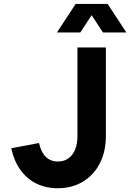

<svg xmlns="http://www.w3.org/2000/svg" viewBox="-20 -950 667 983"><path d="M37.6 -190.9 179.7 -217.8Q190.4 -169.9 215.1 -146.5Q239.7 -123 275.9 -123Q307.1 -123 329.6 -138.7Q352.1 -154.3 364.3 -183.6Q376.5 -212.9 376.5 -253.4V-707H522V-253.4Q522 -174.3 491.2 -114Q460.4 -53.7 404.5 -20Q348.6 13.7 275.9 13.7Q214.4 13.7 165.3 -10.7Q116.2 -35.2 83.7 -81.3Q51.3 -127.4 37.6 -190.9ZM367.2 -929.7H486.8L391.1 -783.7H271.5ZM411.6 -929.7H531.2L627 -783.7H507.3Z"/></svg>

Font: Wanted Sans Std Variable
Style: Regular
Weight: 400
Designer: Original Design by Kil Hyung-jin and Kang Hanbin, Wanted Lab, Inc;
Foundry: Wanted Lab, Inc.
Version: Version 1.003;Glyphs 3.2 (3227)